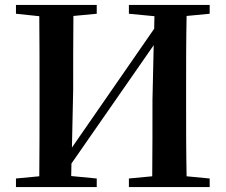

<svg xmlns="http://www.w3.org/2000/svg" viewBox="-20 -762 919 782"><path d="M834 -706V-742H505V-706L609 -696L608 -645L273 -161L278 -395C278 -497 278 -597 279 -697L374 -706V-742H45V-706L140 -696C141 -596 141 -495 141 -395V-346C141 -244 141 -143 140 -44L45 -35V0H374V-35L270 -45L271 -96L606 -578L601 -354C601 -245 601 -143 600 -44L505 -35V0H834V-35L740 -44C738 -144 738 -246 738 -346V-395C738 -497 738 -597 740 -697Z"/></svg>

Font: Noto Serif CJK JP
Style: Bold
Weight: 700
Designer: Ryoko NISHIZUKA 西塚涼子 (kana & ideographs); Frank Grießhammer (Latin, Greek & Cyrillic); Wenlong ZHANG 张文龙 (bopomofo); San
Foundry: Adobe Systems Incorporated
Version: Version 1.000;PS 1;hotconv 16.6.53;makeotf.lib2.5.65590